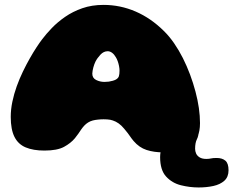

<svg xmlns="http://www.w3.org/2000/svg" viewBox="-20 -618 977 804"><path d="M664 20Q624.5 20 593.8 10Q563 0 539.5 -27.5Q534.5 -33.5 531 -38.2Q527.5 -43 524 -48Q520.5 -53 515 -60.5Q509.5 -68 500 -79Q488.5 -93 476.8 -101.2Q465 -109.5 452.5 -113.5Q447.5 -115.5 441.5 -116.5Q435.5 -117.5 428.5 -118Q421.5 -118.5 414 -118.5Q402.5 -118.5 390.5 -117.2Q378.5 -116 368.5 -113.5Q357.5 -110.5 348.8 -105Q340 -99.5 333 -92Q326 -84.5 320 -75.8Q314 -67 307.8 -57.8Q301.5 -48.5 293.5 -39Q276.5 -18.5 248 -3Q219.5 12.5 166 12.5Q119 12.5 87.5 -0.8Q56 -14 40.5 -45Q25 -76 25 -128.5Q25 -160 31.8 -192.2Q38.5 -224.5 50 -256.5Q61.5 -288.5 75.8 -318Q90 -347.5 104.8 -373.5Q119.5 -399.5 133 -420Q146.5 -440.5 156.5 -453.5Q173 -475.5 197 -500.5Q221 -525.5 252.8 -547.5Q284.5 -569.5 324.5 -583.5Q364.5 -597.5 413.5 -597.5Q483.5 -597.5 547.8 -569.8Q612 -542 666 -488.5Q689 -466 709 -437Q729 -408 745.8 -374.8Q762.5 -341.5 775.8 -306Q789 -270.5 798.5 -234.8Q808 -199 812.8 -165.5Q817.5 -132 817.5 -102.5Q817.5 -34.5 775.5 -7.2Q733.5 20 664 20ZM465.5 -285Q475 -290.5 477.8 -298.8Q480.5 -307 480.5 -322.5Q480.5 -331 478.5 -341.2Q476.5 -351.5 473 -361.5Q469.5 -371.5 465 -378.5Q458.5 -390 449.5 -396.8Q440.5 -403.5 431 -403.5Q414 -403.5 400.5 -389Q387 -374.5 379.5 -359.5Q377.5 -355 375 -348.8Q372.5 -342.5 370.8 -335.5Q369 -328.5 367.8 -321.8Q366.5 -315 366.5 -309.5Q366.5 -291 382.8 -283Q399 -275 417.5 -275Q427 -275 435.8 -276.2Q444.5 -277.5 452.2 -279.8Q460 -282 465.5 -285ZM811.5 167Q775 167 737.8 157.8Q700.5 148.5 675.5 121.2Q650.5 94 650.5 39.5Q650.5 20 658 -7.5Q665.5 -35 682 -60.5Q698.5 -85.5 715.8 -97.8Q733 -110 759.5 -110Q789.5 -110 800.8 -97.8Q812 -85.5 812 -69.5Q812 -49.5 804.5 -34.8Q797 -20 797 5Q797 15 801.2 24.8Q805.5 34.5 816 41Q826.5 47.5 844 47.5Q855.5 47.5 863.5 45.5Q871.5 43.5 887 43.5Q910.5 43.5 923.8 54.8Q937 66 937 95Q937 123 919.5 138.8Q902 154.5 873.5 160.8Q845 167 811.5 167Z"/></svg>

Font: Gluten Black
Style: Regular
Weight: 900
Designer: Tyler Finck
Foundry: Etcetera Type Company
Version: Version 1.300